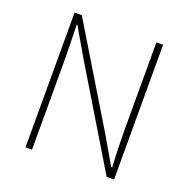

<svg xmlns="http://www.w3.org/2000/svg" viewBox="-129 -849 954 972"><g transform="rotate(20 348.0 -363.0)"><path d="M110 0H145V-473C145 -542 143 -604 141 -672H145L228 -529L547 0H587V-726H551V-259C551 -191 553 -124 557 -54H552L469 -197L149 -726H110Z"/></g></svg>

Font: Genne Gothic ExtraLight
Style: Regular
Weight: 250
Designer: Ryoko NISHIZUKA (kana & ideographs); Paul D. Hunt (Latin, Greek & Cyrillic); Wenlong ZHANG (bopomofo); Sandoll Communica
Foundry: Adobe Systems Incorporated
Version: Version 1.004;PS 1.004;hotconv 16.6.51;makeotf.lib2.5.65220